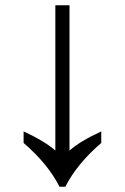

<svg xmlns="http://www.w3.org/2000/svg" viewBox="-20 -712 476 732"><path d="M207 0Q163 -87 70 -167V-211Q152 -173 191 -138V-692H245V-138Q284 -173 366 -211V-167Q273 -87 229 0Z"/></svg>

Font: guzrati15
Style: Regular
Weight: 400
Designer: Jelle Bosma - Monotype Design Team
Foundry: Monotype Imaging Inc.
Version: Version 2.006